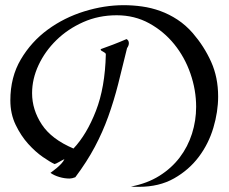

<svg xmlns="http://www.w3.org/2000/svg" viewBox="-20 -681 884 742"><path d="M823 -308Q823 -249 804.5 -187Q786 -125 748 -74.5Q710 -24 652.5 8.5Q595 41 517 41Q509 41 501.5 41Q494 41 486 40Q549 28 596 -1.5Q643 -31 674.5 -72.5Q706 -114 722 -164.5Q738 -215 738 -268Q738 -333 716 -396.5Q694 -460 653.5 -510Q613 -560 556.5 -591Q500 -622 431 -622Q361 -622 301.5 -595.5Q242 -569 198 -526Q154 -483 129 -429.5Q104 -376 104 -321Q104 -257 141.5 -200Q179 -143 264 -107Q315 -161 350.5 -252Q386 -343 389 -471Q389 -474 386 -476.5Q383 -479 379 -481Q375 -483 372 -485Q369 -487 369 -491Q389 -498 416.5 -508.5Q444 -519 469 -530Q478 -525 478 -514Q478 -505 471 -495Q453 -420 436.5 -355.5Q420 -291 398.5 -231Q377 -171 346.5 -113.5Q316 -56 271 4Q258 9 249 9Q229 9 209 3Q189 -3 175 -13Q176 -14 183 -19Q190 -24 199 -31.5Q208 -39 216.5 -48Q225 -57 229 -66Q222 -63 209 -55.5Q196 -48 191 -47Q175 -54 146 -74Q117 -94 89 -125Q61 -156 40.5 -198.5Q20 -241 20 -293Q20 -383 60.5 -451.5Q101 -520 164.5 -566.5Q228 -613 305.5 -637Q383 -661 458 -661Q493 -661 529 -656Q565 -651 599.5 -638.5Q634 -626 666 -605Q698 -584 725 -553Q769 -502 796 -442Q823 -382 823 -308Z"/></svg>

Font: STIXGeneralUnicodeRegular
Style: Regular
Weight: 400
Designer: MicroPress Inc., with final additions and corrections provided by Coen Hoffman, Elsevier (retired)
Version: Version 1.1.0